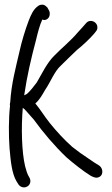

<svg xmlns="http://www.w3.org/2000/svg" viewBox="-20 -702 481 826"><path d="M106 61 100 50C98 46 93 33 88 13C73 -50 71 -155 78 -238C83 -235 87 -231 94 -223C103 -212 114 -201 125 -188C167 -130 215 -74 265 -26C291 -3 340 36 370 54C378 58 389 64 399 62C426 57 425 25 409 12L399 5H398C394 3 381 -6 359 -21C337 -35 314 -52 291 -70C256 -101 223 -137 194 -173C170 -203 156 -228 132 -257C150 -272 163 -296 174 -315C198 -350 214 -395 242 -420C265 -443 285 -462 311 -487C335 -506 366 -535 384 -556L392 -566C398 -573 399 -578 399 -585C399 -600 385 -612 371 -612C362 -612 356 -609 350 -602C339 -590 327 -575 315 -563C284 -526 246 -496 214 -463C182 -432 160 -384 138 -347C126 -331 109 -309 96 -298C93 -296 88 -294 84 -292C97 -379 114 -451 135 -530C142 -560 151 -595 162 -618C164 -617 168 -616 171 -616C182 -616 194 -626 194 -642C194 -648 194 -653 188 -662L183 -671H182C177 -677 170 -682 162 -682C156 -682 151 -681 145 -677C124 -663 114 -640 103 -612C88 -572 73 -523 63 -477C48 -411 29 -344 24 -262C22 -256 22 -253 23 -246C17 -191 17 -120 21 -65C26 -7 31 44 51 78L58 89C64 101 81 109 96 101C109 95 116 77 106 61Z"/></svg>

Font: Stray Cat
Style: BdCn
Weight: 700
Version: Version 1.0